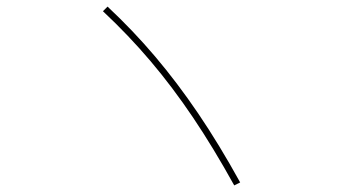

<svg xmlns="http://www.w3.org/2000/svg" viewBox="-20 -657 1040 582"><path d="M690 -95Q627 -209 565 -301Q503 -393 436.5 -471.5Q370 -550 292 -623L306 -637Q383 -565 450 -486Q517 -407 580.5 -313.5Q644 -220 708 -104Z"/></svg>

Font: M PLUS 1 Thin
Style: Regular
Weight: 100
Designer: Coji Morishita
Foundry: UNDERFOREST DESIGN
Version: Version 1.001